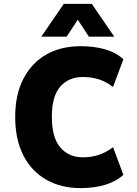

<svg xmlns="http://www.w3.org/2000/svg" viewBox="-20 -953 705 985"><path d="M393 12Q293 12 217.5 -31Q142 -74 100 -155.5Q58 -237 58 -353Q58 -469 100.5 -550Q143 -631 218 -673.5Q293 -716 394 -716Q463 -716 519 -700Q575 -684 613 -649L560 -507Q521 -536 484 -547Q447 -558 405 -558Q333 -558 289.5 -509Q246 -460 246 -354Q246 -248 289 -197Q332 -146 405 -146Q447 -146 484 -157.5Q521 -169 560 -198L613 -56Q574 -21 518.5 -4.5Q463 12 393 12ZM192 -765 307 -933H451L566 -765H436L379 -852L322 -765Z"/></svg>

Font: Nunito Sans 7pt SemiCondensed Black
Style: Regular
Weight: 900
Width: 4
Designer: Vernon Adams
Foundry: Vernon Adams
Version: Version 3.101;gftools[0.9.27]